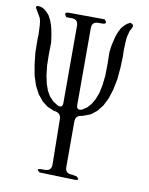

<svg xmlns="http://www.w3.org/2000/svg" viewBox="-83 -821 666 857"><g transform="rotate(10 250.0 -392.5)"><path d="M155.3 -29.3Q132.8 -44.9 161.1 -44.9H176.8Q206.1 -44.9 206.1 -74.2L203.1 -279.3Q203.1 -308.6 169.9 -311.5L139.6 -324.2L113.3 -344.7L90.8 -373L72.3 -408.2L58.6 -450.2L49.8 -499L43.9 -552.7L43 -613.3L43.9 -632.8L43 -656.2L42 -676.8L40 -694.3L36.1 -709L13.7 -747.1Q6.8 -758.8 20.5 -759.8L35.2 -757.8L48.8 -751L61.5 -740.2L73.2 -726.6L83 -708L90.8 -687.5L96.7 -664.1L101.6 -637.7L105.5 -608.4L104.5 -554.7L105.5 -504.9L110.4 -461.9L118.2 -424.8L128.9 -394.5L142.6 -371.1L160.2 -352.5L182.6 -337.9Q206.1 -328.1 206.1 -353.5V-703.1Q206.1 -732.4 176.8 -732.4H153.3Q132.8 -753.9 162.1 -753.9L322.3 -752.9Q342.8 -732.4 313.5 -732.4H297.9Q268.6 -732.4 268.6 -704.1V-355.5Q268.6 -329.1 293.9 -338.9L314.5 -352.5L331.1 -371.1L344.7 -394.5L356.4 -424.8L364.3 -461.9L369.1 -504.9L370.1 -554.7L369.1 -611.3L372.1 -637.7L377.9 -664.1L383.8 -687.5L391.6 -708L401.4 -726.6L413.1 -740.2L425.8 -751L439.5 -757.8L449.2 -752Q458 -746.1 441.4 -720.7L438.5 -709L434.6 -694.3L432.6 -676.8L431.6 -656.2L430.7 -632.8L431.6 -605.5L429.7 -552.7L424.8 -499L415 -450.2L401.4 -408.2L383.8 -373L361.3 -344.7L335 -324.2L297.9 -310.5Q268.6 -308.6 268.6 -279.3V-74.2Q268.6 -44.9 297.9 -44.9L320.3 -41Q342.8 -24.4 314.5 -24.4Z"/></g></svg>

Font: B2 Hana
Style: Regular
Weight: 500
Version: 2020-08-05; (max)